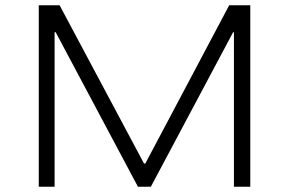

<svg xmlns="http://www.w3.org/2000/svg" viewBox="-20 -708 1096 728"><path d="M127 0V-688H206L526 -88H531L849 -688H929V0H867V-586H864L552 0H503L191 -586H187V0Z"/></svg>

Font: Saira Expanded Light
Style: Regular
Weight: 300
Width: 7
Designer: Hector Gatti with collaboration of the Omnibus-Type team
Foundry: Omnibus-Type
Version: Version 1.101